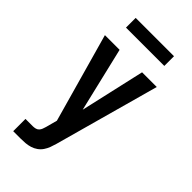

<svg xmlns="http://www.w3.org/2000/svg" viewBox="-281 -778 1063 1063"><g transform="rotate(45 250.0 -246.5)"><path d="M64 215V119H121Q131 119 141.5 116.5Q152 114 159 106.5Q166 99 169.5 89.5Q173 80 176 70L194 3L47 -520H162L252 -141L338 -520H453L283 95Q278 113 271.5 130.5Q265 148 254.5 163.5Q244 179 228.5 190Q213 201 195 206.5Q177 212 158.5 213.5Q140 215 121 215ZM100 -632V-708H400V-632Z"/></g></svg>

Font: Iosevka Algr
Style: Bold
Weight: 700
Monospace: yes
Designer: Belleve Invis
Foundry: Belleve Invis
Version: Version 26.0.2; ttfautohint (v1.8.3)